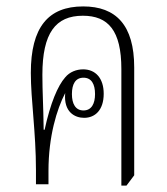

<svg xmlns="http://www.w3.org/2000/svg" viewBox="-20 -574 521 598"><path d="M358 4H374L398 -28V-364C398 -496 341 -554 239 -554C130 -554 76 -489 76 -347C76 -262 92 -162 92 -44V0H131V-42C131 -149 157 -234 183 -284V-283C178 -225 213 -207 242 -207C276 -207 303 -231 303 -282C303 -331 277 -358 239 -358C218 -358 197 -350 183 -333C160 -307 137 -253 119 -170H116C115 -248 112 -287 112 -341C112 -471 153 -525 238 -525C317 -525 358 -479 358 -359ZM240 -230C215 -230 204 -251 204 -281C204 -312 215 -332 240 -332C265 -332 276 -312 276 -281C276 -251 265 -230 240 -230Z"/></svg>

Font: Noto Serif Thai ExtraCondensed ExtraLight
Style: Regular
Weight: 200
Width: 2
Designer: Monotype Design Team
Foundry: Monotype Imaging Inc.
Version: Version 2.002